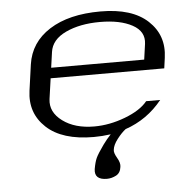

<svg xmlns="http://www.w3.org/2000/svg" viewBox="-50 -549 765 771"><g transform="rotate(-5 333.0 -164.0)"><path d="M590.8 -125Q531.2 -50.8 442.4 -20.5Q425.8 -7.8 407.7 15.6Q389.6 39.1 387.7 58.6Q385.7 70.3 398.4 91.8Q411.1 113.3 408.2 128.9Q405.3 153.3 387.2 162.6Q369.1 171.9 350.6 171.9Q298.8 171.9 304.7 128.9Q309.6 100.6 316.9 84.5Q324.2 68.4 348.6 34.2Q363.3 13.7 380.9 -4.9Q345.7 0 312.5 0Q185.5 0 122.1 -59.1Q58.6 -118.2 71.3 -208L85.9 -312.5Q98.6 -400.4 176.8 -450.2Q254.9 -500 382.8 -500Q509.8 -500 573.2 -440.9Q636.7 -381.8 624 -292L618.2 -250H160.2L148.4 -167Q141.6 -115.2 190.9 -78.6Q240.2 -42 318.4 -42Q379.9 -42 442.9 -65.9Q505.9 -89.8 534.2 -125ZM166 -292H541L549.8 -354.5Q556.6 -404.3 507.3 -431.2Q458 -458 377 -458Q295.9 -458 238.8 -431.2Q181.6 -404.3 174.8 -354.5Z"/></g></svg>

Font: okolaks
Style: RegularItalic
Weight: 500
Italic angle: -8°
Version: Version 000.6.0